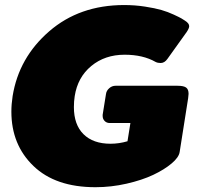

<svg xmlns="http://www.w3.org/2000/svg" viewBox="-20 -737 807 773"><path d="M25.8 -287.5Q25.8 -317.5 30.8 -350Q55.8 -505 177.9 -610.8Q300 -716.7 480 -716.7Q523.3 -716.7 563.8 -710.4Q604.2 -704.2 630 -696.7Q655.8 -689.2 679.2 -678.3Q702.5 -667.5 710.4 -662.9Q718.3 -658.3 724.2 -654.2Q741.7 -643.3 741.7 -631.7Q741.7 -623.3 731.7 -608.3L654.2 -500Q642.5 -483.3 626.7 -483.3Q615 -483.3 606.7 -487.5Q555.8 -516.7 481.7 -516.7Q402.5 -516.7 347.5 -471.3Q292.5 -425.8 280.8 -350Q277.5 -329.2 277.5 -305.8Q277.5 -235 316.2 -196.7Q355 -158.3 425 -158.3Q459.2 -158.3 493.3 -168.3L505 -241.7H421.7Q409.2 -241.7 401.2 -250Q393.3 -258.3 393.3 -270V-275L406.7 -358.3Q408.3 -371.7 419.6 -381.7Q430.8 -391.7 445 -391.7H695Q719.2 -391.7 729.2 -384.6Q739.2 -377.5 739.2 -359.2Q739.2 -355 737.5 -341.7L703.3 -125Q700 -103.3 670.8 -78.8Q641.7 -54.2 596.7 -32.9Q551.7 -11.7 489.6 2.5Q427.5 16.7 364.2 16.7Q203.3 16.7 114.6 -68.8Q25.8 -154.2 25.8 -287.5Z"/></svg>

Font: BoonTook Mon
Style: Italic
Weight: 400
Italic angle: -9°
Designer: Sungsit Sawaiwan
Foundry: FontUni
Version: Version 3.0